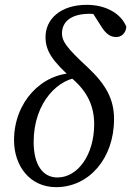

<svg xmlns="http://www.w3.org/2000/svg" viewBox="-20 -760 542 793"><path d="M212 13C347 13 451 -105 451 -268C451 -349 419 -410 341 -483C252 -565 236 -591 236 -622C236 -669 272 -703 350 -703C379 -703 407 -697 439 -672L411 -713L351 -725L400 -648C417 -622 434 -607 460 -607C480 -607 499 -621 502 -649C482 -700 423 -740 338 -740C230 -740 168 -681 168 -607C168 -550 196 -507 283 -431C341 -380 369 -321 369 -247C369 -123 303 -27 217 -27C159 -27 119 -76 119 -174C119 -340 225 -441 318 -441L287 -464V-458C153 -458 38 -339 38 -181C38 -76 102 13 212 13Z"/></svg>

Font: Source Serif 4 Variable
Style: Italic
Weight: 400
Italic angle: -12°
Designer: Frank Grießhammer
Foundry: Adobe Systems Incorporated
Version: Version 4.004;hotconv 1.0.116;makeotfexe 2.5.65601